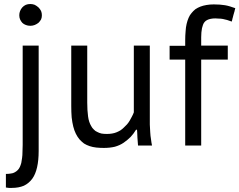

<svg xmlns="http://www.w3.org/2000/svg" viewBox="-20 -711 1170 938"><path d="M90.8 -2.9Q90.8 15.6 89.8 31.2Q89.8 47.9 87.9 60.5Q85.9 74.2 84 85Q81.1 95.7 77.1 104.5Q73.2 113.3 66.4 120.1Q59.6 127 51.8 130.9Q43.9 135.7 33.2 136.7Q22.5 138.7 8.8 138.7Q8.8 161.1 8.8 205.1Q12.7 206.1 16.6 206.1Q19.5 207 23.4 207Q26.4 207 30.3 207Q34.2 207 38.1 207Q71.3 207 96.7 196.3Q121.1 184.6 137.7 162.1Q153.3 140.6 161.1 106.4Q168.9 72.3 168.9 26.4Q168.9 -145.5 168.9 -488.3Q149.4 -488.3 90.8 -488.3Q90.8 -367.2 90.8 -2.9ZM88.9 -599.6Q95.7 -592.8 106.4 -588.9Q116.2 -585 127.9 -585Q139.6 -585 149.4 -588.9Q159.2 -592.8 168 -599.6Q175.8 -607.4 180.7 -616.2Q184.6 -625 184.6 -636.7Q184.6 -647.5 180.7 -657.2Q175.8 -667 168 -674.8Q159.2 -682.6 149.4 -687.5Q139.6 -691.4 127.9 -691.4Q116.2 -691.4 106.4 -687.5Q95.7 -682.6 88.9 -674.8Q82 -667 78.1 -657.2Q74.2 -647.5 74.2 -636.7Q74.2 -625 78.1 -616.2Q82 -607.4 88.9 -599.6Z M328.1 -488.3Q328.1 -414.1 328.1 -193.4Q328.1 -163.1 330.1 -137.7Q333 -112.3 337.9 -92.8Q342.8 -73.2 350.6 -57.6Q358.4 -42 368.2 -30.3Q378.9 -18.6 390.6 -9.8Q403.3 -2 418 2.9Q432.6 7.8 450.2 9.8Q467.8 11.7 487.3 11.7Q516.6 11.7 541 5.9Q565.4 -1 584 -13.7Q602.5 -26.4 618.2 -42Q632.8 -57.6 644.5 -77.1Q646.5 -77.1 649.4 -77.1Q649.4 -72.3 650.4 -62.5Q650.4 -52.7 651.4 -38.1Q652.3 -23.4 653.3 -13.7Q654.3 -4.9 654.3 0Q676.8 0 722.7 0Q719.7 -13.7 717.8 -30.3Q714.8 -46.9 713.9 -65.4Q712.9 -84 711.9 -102.5Q711.9 -121.1 711.9 -138.7Q711.9 -254.9 711.9 -488.3Q692.4 -488.3 633.8 -488.3Q633.8 -406.2 633.8 -162.1Q629.9 -151.4 624 -140.6Q619.1 -130.9 613.3 -121.1Q607.4 -111.3 600.6 -103.5Q592.8 -94.7 585 -87.9Q577.1 -80.1 568.4 -74.2Q558.6 -68.4 548.8 -64.5Q539.1 -60.5 527.3 -58.6Q515.6 -56.6 502 -56.6Q487.3 -56.6 475.6 -58.6Q463.9 -61.5 455.1 -66.4Q445.3 -70.3 438.5 -78.1Q430.7 -85 425.8 -94.7Q419.9 -104.5 416 -116.2Q412.1 -127.9 410.2 -142.6Q408.2 -157.2 407.2 -173.8Q406.2 -190.4 406.2 -210Q406.2 -302.7 406.2 -488.3Q403.3 -488.3 396.5 -488.3Q396.5 -488.3 395.5 -488.3Q395.5 -488.3 394.5 -488.3Q394.5 -488.3 393.6 -488.3Q393.6 -488.3 392.6 -488.3Q392.6 -488.3 391.6 -488.3Q391.6 -488.3 389.6 -488.3Q389.6 -488.3 388.7 -488.3Q388.7 -488.3 387.7 -488.3Q387.7 -488.3 386.7 -488.3Q386.7 -488.3 385.7 -488.3Q385.7 -488.3 384.8 -488.3Q384.8 -488.3 383.8 -488.3Q383.8 -488.3 381.8 -488.3Q381.8 -488.3 380.9 -488.3Q380.9 -488.3 379.9 -488.3Q379.9 -488.3 378.9 -488.3Q378.9 -488.3 377.9 -488.3Q377.9 -488.3 377 -488.3Q377 -488.3 376 -488.3Q376 -488.3 374 -488.3Q374 -488.3 373 -488.3Q373 -488.3 372.1 -488.3Q372.1 -488.3 371.1 -488.3Q371.1 -488.3 370.1 -488.3Q370.1 -488.3 369.1 -488.3Q369.1 -488.3 368.2 -488.3Q368.2 -488.3 367.2 -488.3Q366.2 -488.3 365.2 -488.3Q365.2 -488.3 364.3 -488.3Q364.3 -488.3 363.3 -488.3Q363.3 -488.3 362.3 -488.3Q362.3 -488.3 361.3 -488.3Q361.3 -488.3 360.4 -488.3Q360.4 -488.3 359.4 -488.3Q359.4 -488.3 358.4 -488.3Q358.4 -488.3 357.4 -488.3Q357.4 -488.3 356.4 -488.3Q356.4 -488.3 355.5 -488.3Q355.5 -488.3 354.5 -488.3Q354.5 -488.3 353.5 -488.3Q353.5 -488.3 352.5 -488.3Q352.5 -488.3 351.6 -488.3Q351.6 -488.3 350.6 -488.3Q350.6 -488.3 349.6 -488.3Q349.6 -488.3 348.6 -488.3Q348.6 -488.3 347.7 -488.3Q347.7 -488.3 347.7 -488.3Q347.7 -488.3 346.7 -488.3Q346.7 -488.3 345.7 -488.3Q345.7 -488.3 344.7 -488.3Q344.7 -488.3 343.8 -488.3Q343.8 -488.3 342.8 -488.3Q342.8 -488.3 341.8 -488.3Q341.8 -488.3 339.8 -488.3Q339.8 -488.3 338.9 -488.3Q338.9 -488.3 337.9 -488.3Q337.9 -488.3 336.9 -488.3Q336.9 -488.3 336.9 -488.3Q336.9 -488.3 335.9 -488.3Q335.9 -488.3 335 -488.3Q335 -488.3 333 -488.3Q333 -488.3 332 -488.3Q332 -488.3 331.1 -488.3Q331.1 -488.3 331.1 -488.3Q331.1 -488.3 329.1 -488.3Q329.1 -488.3 328.1 -488.3Q328.1 -488.3 328.1 -488.3Z M808.6 -419.9Q828.1 -419.9 884.8 -419.9Q884.8 -315.4 884.8 0Q904.3 0 962.9 0Q962.9 -105.5 962.9 -419.9Q995.1 -419.9 1092.8 -419.9Q1092.8 -437.5 1092.8 -488.3Q1060.5 -488.3 962.9 -488.3Q962.9 -491.2 962.9 -502Q962.9 -516.6 962.9 -529.3Q962.9 -542 963.9 -552.7Q964.8 -563.5 966.8 -573.2Q968.8 -582 971.7 -589.8Q974.6 -597.7 979.5 -603.5Q984.4 -609.4 992.2 -613.3Q1000 -617.2 1009.8 -619.1Q1019.5 -621.1 1032.2 -621.1Q1041 -621.1 1049.8 -620.1Q1059.6 -620.1 1069.3 -618.2Q1079.1 -616.2 1089.8 -613.3Q1100.6 -609.4 1112.3 -605.5Q1112.3 -605.5 1112.3 -606.4Q1112.3 -606.4 1112.3 -607.4Q1112.3 -607.4 1113.3 -608.4Q1113.3 -608.4 1113.3 -609.4Q1113.3 -609.4 1113.3 -610.4Q1113.3 -610.4 1113.3 -611.3Q1113.3 -611.3 1114.3 -612.3Q1114.3 -612.3 1114.3 -613.3Q1114.3 -613.3 1114.3 -614.3Q1114.3 -614.3 1115.2 -616.2Q1115.2 -616.2 1115.2 -617.2Q1115.2 -617.2 1115.2 -618.2Q1115.2 -618.2 1115.2 -619.1Q1115.2 -619.1 1116.2 -620.1Q1116.2 -620.1 1116.2 -620.1Q1116.2 -620.1 1116.2 -621.1Q1116.2 -622.1 1116.2 -623Q1116.2 -623 1117.2 -624Q1117.2 -624 1117.2 -625Q1117.2 -625 1117.2 -625Q1117.2 -625 1117.2 -626Q1117.2 -627 1118.2 -627.9Q1118.2 -627.9 1118.2 -628.9Q1118.2 -628.9 1118.2 -628.9Q1118.2 -628.9 1118.2 -629.9Q1118.2 -629.9 1119.1 -631.8Q1119.1 -631.8 1119.1 -632.8Q1119.1 -632.8 1119.1 -633.8Q1119.1 -633.8 1120.1 -634.8Q1120.1 -634.8 1120.1 -634.8Q1120.1 -634.8 1120.1 -635.7Q1120.1 -635.7 1120.1 -636.7Q1120.1 -636.7 1120.1 -637.7Q1120.1 -637.7 1121.1 -638.7Q1121.1 -638.7 1121.1 -639.6Q1121.1 -639.6 1121.1 -640.6Q1121.1 -640.6 1121.1 -641.6Q1121.1 -641.6 1122.1 -642.6Q1122.1 -642.6 1122.1 -642.6Q1122.1 -642.6 1122.1 -644.5Q1122.1 -644.5 1123 -645.5Q1123 -645.5 1123 -645.5Q1123 -645.5 1123 -646.5Q1123 -646.5 1123 -647.5Q1123 -647.5 1123 -648.4Q1123 -648.4 1124 -648.4Q1124 -648.4 1124 -650.4Q1124 -650.4 1124 -651.4Q1124 -651.4 1125 -652.3Q1125 -652.3 1125 -653.3Q1125 -653.3 1125 -653.3Q1125 -653.3 1125 -654.3Q1125 -654.3 1125 -654.3Q1125 -655.3 1126 -656.2Q1126 -656.2 1126 -657.2Q1126 -657.2 1126 -658.2Q1126 -658.2 1126 -659.2Q1126 -659.2 1127 -660.2Q1127 -660.2 1127 -660.2Q1127 -660.2 1127 -661.1Q1127 -661.1 1127 -662.1Q1127 -662.1 1127 -663.1Q1127 -663.1 1127.9 -663.1Q1127.9 -663.1 1127.9 -664.1Q1127.9 -664.1 1127.9 -665Q1127.9 -665 1127.9 -666Q1127.9 -666 1127.9 -667Q1127.9 -667 1128.9 -668Q1128.9 -668 1128.9 -668.9Q1128.9 -668.9 1128.9 -669.9Q1128.9 -669.9 1129.9 -670.9Q1116.2 -675.8 1103.5 -679.7Q1090.8 -683.6 1079.1 -685.5Q1067.4 -687.5 1053.7 -688.5Q1040 -689.5 1024.4 -689.5Q1004.9 -689.5 988.3 -686.5Q971.7 -683.6 959 -678.7Q946.3 -673.8 934.6 -666Q923.8 -657.2 916 -647.5Q907.2 -637.7 901.4 -624Q895.5 -610.4 891.6 -593.8Q887.7 -577.1 886.7 -557.6Q884.8 -537.1 884.8 -514.6Q884.8 -505.9 884.8 -487.3Q865.2 -487.3 808.6 -487.3Q808.6 -483.4 808.6 -475.6Q808.6 -466.8 808.6 -454.1Q808.6 -440.4 808.6 -432.6Q808.6 -423.8 808.6 -419.9Z"/></svg>

Font: Aptus Gothic JP
Style: Medium
Weight: 400
Designer: Fuminori Ogawa / Motoya
Version: Version 1